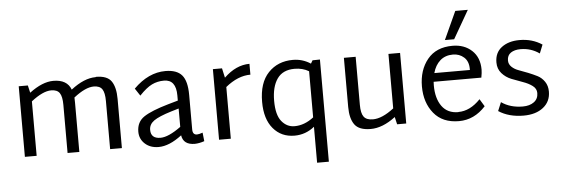

<svg xmlns="http://www.w3.org/2000/svg" viewBox="-60 -1012 4238 1447"><g transform="rotate(-5 2059.5 -288.5)"><path d="M678 -552 681 -554Q766 -554 797.5 -508Q829 -462 829 -374V-2H740V-366Q740 -429 721.5 -456Q703 -483 658 -483Q595 -483 506 -413Q507 -400 507 -373V-1H418V-365Q418 -428 399.5 -455Q381 -482 336 -482Q273 -482 184 -412V0H95V-534H164L177 -478Q275 -552 358 -552Q462 -552 491 -474Q591 -552 678 -552Z M1445 -65 1452 0Q1415 13 1380 14Q1293 14 1282 -59Q1187 14 1106 14Q1043 14 1003 -22.5Q963 -59 963 -114Q963 -188 1020 -226Q1077 -264 1206 -301L1280 -322V-361Q1280 -481 1189 -481Q1139 -481 1097 -460.5Q1055 -440 1002 -384L965 -440Q1077 -552 1206 -552Q1292 -552 1330.5 -507Q1369 -462 1369 -357V-96Q1369 -55 1402 -55Q1417 -55 1445 -65ZM1053 -120Q1053 -54 1126 -54Q1186 -54 1281 -123V-262L1224 -245Q1129 -216 1091 -189Q1053 -162 1053 -120Z M1842 -551V-469Q1747 -469 1653 -392V-1H1564V-535H1633L1649 -463Q1740 -551 1842 -551Z M2318 -536 2374 -537V236H2285V-36Q2218 18 2134 18Q2034 18 1973 -54.5Q1912 -127 1912 -256Q1912 -401 1984 -476.5Q2056 -552 2170 -552Q2243 -552 2304 -512ZM2140 -53Q2215 -53 2285 -107V-456Q2238 -484 2177 -484Q2088 -484 2045.5 -423.5Q2003 -363 2003 -257Q2003 -150 2042.5 -101.5Q2082 -53 2140 -53Z M2892 -534H2980V0H2911L2898 -56Q2801 18 2710 18Q2622 18 2588.5 -28.5Q2555 -75 2555 -162V-534H2644V-170Q2644 -107 2664 -80Q2684 -53 2733 -53Q2803 -53 2892 -122Z M3517 -813 3395 -601H3325L3422 -813ZM3379 -51V-52Q3468 -52 3546 -134L3580 -78Q3494 17 3378 17Q3254 17 3188 -64Q3122 -145 3122 -267Q3122 -391 3188 -472Q3254 -553 3378 -553Q3467 -553 3524 -500Q3581 -447 3581 -355Q3581 -332 3574 -295H3213Q3212 -286 3212 -268Q3212 -169 3254.5 -110Q3297 -51 3379 -51ZM3375 -487H3376Q3317 -487 3278.5 -453Q3240 -419 3224 -360H3493V-368Q3493 -426 3458.5 -456.5Q3424 -487 3375 -487Z M3867 18Q3756 18 3678 -33L3705 -98Q3772 -51 3867 -51Q3919 -51 3951.5 -75Q3984 -99 3984 -143Q3984 -176 3954.5 -198Q3925 -220 3883 -234.5Q3841 -249 3798.5 -266Q3756 -283 3726.5 -316.5Q3697 -350 3697 -399Q3697 -473 3749.5 -512.5Q3802 -552 3885 -552Q3981 -552 4055 -503L4029 -438Q3965 -483 3887 -483Q3841 -483 3813 -464Q3785 -445 3785 -406Q3785 -378 3806.5 -357.5Q3828 -337 3859.5 -326Q3891 -315 3928.5 -300Q3966 -285 3997.5 -269Q4029 -253 4050.5 -221.5Q4072 -190 4072 -146Q4072 -71 4016 -26.5Q3960 18 3867 18Z"/></g></svg>

Font: Martel Sans
Style: Regular
Weight: 400
Designer: Dan Reynolds and Mathieu Réguer
Foundry: Dan Reynolds and Mathieu Réguer
Version: Version 1.001;PS 001.001;hotconv 1.0.70;makeotf.lib2.5.58329